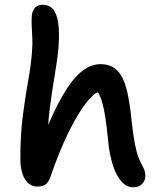

<svg xmlns="http://www.w3.org/2000/svg" viewBox="-20 -780 680 811"><path d="M138 8Q116 8 100 -5.5Q84 -19 75 -45.5Q66 -72 66 -111Q66 -212 76.5 -292.5Q87 -373 99 -439Q111 -505 115 -560Q118 -593 116.5 -619.5Q115 -646 114 -668.5Q113 -691 114 -711Q115 -730 126 -745Q137 -760 162 -760Q187 -760 203 -742.5Q219 -725 225.5 -686Q232 -647 227 -579Q222 -524 210.5 -458Q199 -392 189.5 -315.5Q180 -239 181 -149L155 -181Q201 -301 242.5 -373Q284 -445 323.5 -477Q363 -509 404 -509Q451 -509 477 -480.5Q503 -452 516 -398Q529 -344 536 -268Q543 -207 550 -171Q557 -135 565.5 -114Q574 -93 583 -77Q588 -68 591 -58Q594 -48 594 -38Q594 -17 580 -3Q566 11 542 11Q513 11 491 -15.5Q469 -42 455.5 -86.5Q442 -131 437 -183Q431 -245 425 -283.5Q419 -322 412 -346.5Q405 -371 394 -390Q375 -386 341.5 -342.5Q308 -299 269.5 -221Q231 -143 193 -33Q184 -8 171 0Q158 8 138 8Z"/></svg>

Font: Shantell Sans Medium
Style: Regular
Weight: 500
Designer: Stephen Nixon, Anya Danilova, Shantell Martin
Foundry: Arrow Type
Version: Version 1.011;[c5ecc13dd]